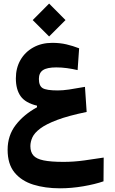

<svg xmlns="http://www.w3.org/2000/svg" viewBox="-20 -709 626 1046"><path d="M306.6 316.9Q226.1 316.9 161.6 296.9Q97.2 276.9 59.3 231Q21.5 185.1 21.5 106.9Q21.5 29.3 65.7 -28.1Q109.9 -85.4 181.6 -124.5V-133.3Q118.2 -148.4 92.3 -185.1Q66.4 -221.7 66.4 -282.2Q66.4 -338.4 91.3 -381.8Q116.2 -425.3 161.1 -450.4Q206.1 -475.6 265.1 -475.6Q306.6 -475.6 342 -467.3Q377.4 -459 411.1 -445.8L402.8 -327.1Q373 -334 344.2 -337.9Q315.4 -341.8 286.6 -341.8Q236.3 -341.8 214.1 -326.9Q191.9 -312 191.9 -278.8Q191.9 -241.7 212.2 -229Q232.4 -216.3 294.9 -216.3Q321.8 -216.3 355.7 -221.2Q389.6 -226.1 442.9 -235.8L452.1 -99.1Q352.5 -78.6 291.7 -55.7Q231 -32.7 199.2 -8.8Q167.5 15.1 156.5 39.3Q145.5 63.5 145.5 87.4Q145.5 119.1 161.9 137.9Q178.2 156.7 217.8 164.8Q257.3 172.9 326.2 172.9Q382.3 172.9 439 165Q495.6 157.2 544.9 149.4L543.9 278.8Q497.6 294.9 433.1 305.9Q368.7 316.9 306.6 316.9ZM247.6 -510.3 158.2 -599.6 247.6 -689.5 336.9 -599.6Z"/></svg>

Font: Cascadia Mono PL
Style: Bold
Weight: 700
Monospace: yes
Designer: Aaron Bell
Foundry: Saja Typeworks
Version: Version 2404.023; ttfautohint (v1.8.4)